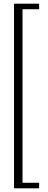

<svg xmlns="http://www.w3.org/2000/svg" viewBox="-20 -820 262 1040"><path d="M56 200V-800H192V-770H102V170H192V200Z"/></svg>

Font: Big Shoulders Display Light
Style: Regular
Weight: 300
Designer: Patric King
Foundry: XO Type Co
Version: Version 1.000; ttfautohint (v1.8.2)